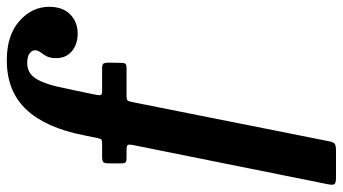

<svg xmlns="http://www.w3.org/2000/svg" viewBox="-258 -596 983 550"><g transform="rotate(-90 233.0 -321.5)"><path d="M-20.5 128 92 -431.5Q94.5 -444 91.8 -447Q89 -450 76 -450H54.5Q45.5 -450 42.5 -452.8Q39.5 -455.5 39.5 -466V-499.5Q39.5 -513 43 -516.5Q46.5 -520 59 -520H94Q105 -520 107.8 -522.2Q110.5 -524.5 112 -533.5L120 -572Q141.5 -682 194 -737.5Q246.5 -793 335 -793Q406.5 -793 447.2 -757Q488 -721 488 -671.5Q488 -632.5 466 -611.2Q444 -590 411.5 -590Q381 -590 361 -606.5Q341 -623 341 -651.5Q341 -669 346.5 -679.2Q352 -689.5 357.8 -696.8Q363.5 -704 363.5 -712.5Q363.5 -720.5 354.8 -727.5Q346 -734.5 327 -734.5Q298.5 -734.5 283.2 -711Q268 -687.5 258.8 -645.8Q249.5 -604 238.5 -550L235.5 -534.5Q234 -526.5 235.8 -523.2Q237.5 -520 247 -520H312Q322 -520 325 -516.5Q328 -513 328 -501.5L327.5 -467Q327.5 -456 324.5 -453Q321.5 -450 311.5 -450H233.5Q222.5 -450 220 -447.5Q217.5 -445 215.5 -435.5L102.5 131.5Q100 143.5 95 146.8Q90 150 75.5 150H-1Q-17.5 150 -20.2 145.2Q-23 140.5 -20.5 128Z"/></g></svg>

Font: Besley* Narrow Semi
Style: Italic
Weight: 600
Width: 4
Italic angle: -13°
Designer: Owen Earl
Foundry: indestructible type*
Version: Version 3.000; ttfautohint (v1.8.3)